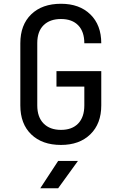

<svg xmlns="http://www.w3.org/2000/svg" viewBox="-20 -760 640 1020"><path d="M304 10Q204 10 146 -46Q88 -102 88 -200V-530Q88 -628 146 -684Q204 -740 304 -740Q402 -740 460 -683.5Q518 -627 518 -530H428Q428 -592 395.5 -625.5Q363 -659 304 -659Q245 -659 211.5 -626Q178 -593 178 -531V-200Q178 -138 211.5 -104Q245 -70 304 -70Q363 -70 395.5 -104Q428 -138 428 -200V-300H280V-382H518V-200Q518 -103 460 -46.5Q402 10 304 10ZM194 240 289 95H394L289 240Z"/></svg>

Font: JetBrainsMono NFM
Style: Regular
Weight: 400
Monospace: yes
Designer: Philipp Nurullin, Konstantin Bulenkov
Foundry: JetBrains
Version: Version 2.304; ttfautohint (v1.8.4.7-5d5b);Nerd Fonts 3.3.0